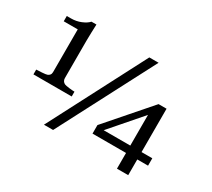

<svg xmlns="http://www.w3.org/2000/svg" viewBox="-136 -948 1321 1199"><g transform="rotate(30 525.0 -348.5)"><path d="M341.8 -239.3H65.9V-273.9Q80.6 -274.4 106.9 -276.1Q133.3 -277.8 143.1 -281.2Q152.8 -284.7 158.9 -292.5Q165 -300.3 165 -313V-621.1H64V-659.2H94.2Q132.3 -659.2 165.5 -673.1Q198.7 -687 215.3 -705.6H251Q250 -683.6 248.8 -647.2Q247.6 -610.8 247.6 -589.8V-316.9Q247.6 -305.7 253.2 -296.9Q258.8 -288.1 268.6 -283.7Q277.8 -279.8 302 -276.9Q326.2 -273.9 341.8 -273.9ZM706.5 -692.9 345.7 0H279.8L639.6 -692.9ZM970.7 -103.5H893.1V9.8H812V-103.5H570.3V-165L835.4 -469.2H893.1V-156.7H970.7ZM812 -156.7V-377.9L620.1 -156.7Z"/></g></svg>

Font: UniBurma_GGSerif
Style: Book
Weight: 400
Designer: Victor San Kho Lin (for Burmese only and related typography optimization with it)
Foundry: http://www.unimm.org
Version: 2.0